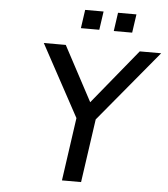

<svg xmlns="http://www.w3.org/2000/svg" viewBox="-60 -967 895 1020"><g transform="rotate(5 387.5 -456.5)"><path d="M410.6 0 459 -338.4 774.9 -718.8H660.6L421.9 -426.8L266.1 -718.8H148.9L356.4 -336.4L308.6 0ZM611.8 -814.5 626 -913.1H527.8L513.7 -814.5ZM436.5 -814.5 450.7 -913.1H352.5L338.4 -814.5Z"/></g></svg>

Font: Winston
Style: Italic
Weight: 400
Italic angle: -8.13011°
Designer: Vernon Adams, Kim Jin-seong, David Berlow, Cristiano Sobral
Foundry: The Winston Project Authors
Version: Version 3.004